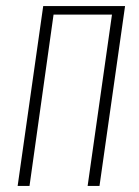

<svg xmlns="http://www.w3.org/2000/svg" viewBox="-20 -611 456 631"><path d="M38 0 122 -591H391L307 0H268L348 -563H156L77 0Z"/></svg>

Font: Alumni Sans ExtraLight
Style: Italic
Weight: 250
Italic angle: -8°
Version: Version 1.016